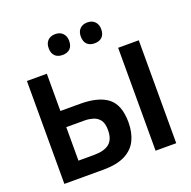

<svg xmlns="http://www.w3.org/2000/svg" viewBox="-158 -1093 1246 1250"><g transform="rotate(-20 465.0 -468.5)"><path d="M346 0H77.5V-713H215.5V-455H352Q479.5 -455 543.2 -405Q607 -355 607 -234Q607 -165 582 -112.2Q557 -59.5 500 -29.8Q443 0 346 0ZM215.5 -111H320.5Q395.5 -111 430 -139.8Q464.5 -168.5 464.5 -233Q464.5 -280 446 -303.5Q427.5 -327 399.2 -335Q371 -343 343 -343H215.5ZM709.5 0V-713H852.5V0ZM576 -792.5Q543.5 -792.5 524.8 -810.8Q506 -829 506 -865.5Q506 -898.5 525 -917.8Q544 -937 577 -937Q610 -937 628.8 -917Q647.5 -897 647.5 -865.5Q647.5 -829 628.5 -810.8Q609.5 -792.5 576 -792.5ZM354 -792.5Q321.5 -792.5 302.5 -810.8Q283.5 -829 283.5 -865.5Q283.5 -898.5 302.5 -917.8Q321.5 -937 355 -937Q387.5 -937 406.5 -917Q425.5 -897 425.5 -865.5Q425.5 -829 406.5 -810.8Q387.5 -792.5 354 -792.5Z"/></g></svg>

Font: Heraclito SemiBold
Style: Regular
Weight: 600
Designer: Kostas Bartsokas (font) & Cristiano Sobral (main changes)
Foundry: Kostas Bartsokas (font) & Cristiano Sobral (main changes)
Version: Version 1.00;July 8, 2020;FontCreator 13.0.0.2655 64-bit